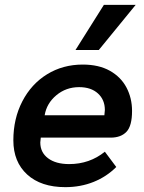

<svg xmlns="http://www.w3.org/2000/svg" viewBox="-20 -761 594 791"><path d="M35 -183Q35 -272 72 -343.5Q109 -415 174 -455Q239 -495 321 -495Q387 -495 432.5 -469.5Q478 -444 501 -400.5Q524 -357 524 -304Q524 -242 501 -218Q478 -194 436 -194H148Q146 -180 146 -174Q146 -133 178 -109Q210 -85 265 -85Q349 -85 412 -136L459 -73Q419 -33 365.5 -11.5Q312 10 249 10Q149 10 92 -42Q35 -94 35 -183ZM410 -286Q412 -302 412 -308Q412 -350 383.5 -376Q355 -402 306 -402Q252 -402 212 -368.5Q172 -335 164 -286ZM408 -741H539L387 -555H291Z"/></svg>

Font: Niramit SemiBold
Style: Italic
Weight: 600
Italic angle: -10°
Designer: Katatrad Aksorn Co.,Ltd.
Foundry: Cadson Demak Co.,Ltd.
Version: Version 1.001; ttfautohint (v1.6)